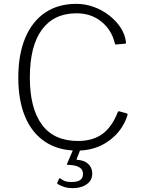

<svg xmlns="http://www.w3.org/2000/svg" viewBox="-20 -772 738 997"><path d="M376 -752Q423 -752 467 -736Q511 -720 547 -692Q583 -664 606 -629Q629 -594 634 -554Q635 -549 633.5 -547Q632 -545 628 -545L583 -541Q580 -540 578.5 -542Q577 -544 576 -548Q559 -618 505.5 -660.5Q452 -703 378 -703Q260 -703 197.5 -618Q135 -533 135 -369Q135 -210 197.5 -125Q260 -40 385 -40Q462 -40 512 -76.5Q562 -113 592 -191Q594 -195 599 -194L639 -183Q641 -182 642 -180Q643 -178 642 -174Q632 -142 614.5 -114Q597 -86 573 -63.5Q549 -41 519 -24Q489 -7 454 1.5Q419 10 381 10Q284 10 215.5 -35Q147 -80 111 -164.5Q75 -249 75 -369Q75 -489 111 -575Q147 -661 214.5 -706.5Q282 -752 376 -752ZM459 129Q459 155 445 171.5Q431 188 408 196.5Q385 205 357 205Q334 205 315.5 199.5Q297 194 280 184Q276 182 277 177L287 156Q289 152 294 155Q304 163 316.5 168Q329 173 351 173Q383 173 397 162.5Q411 152 411 131Q411 108 391.5 96.5Q372 85 333 84Q328 84 327.5 82.5Q327 81 328 79L364 -5H401L378 54Q376 58 381 58Q411 60 428 71.5Q445 83 452 98Q459 113 459 129Z"/></svg>

Font: Libre Franklin ExtraLight
Style: Regular
Weight: 250
Designer: Pablo Impallari, Rodrigo Fuenzalida, Nhung Nguyen
Foundry: Impallari Type
Version: Version 3.000